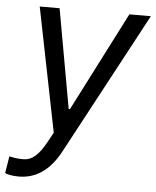

<svg xmlns="http://www.w3.org/2000/svg" viewBox="-61 -590 683 841"><g transform="rotate(5 280.0 -170.0)"><path d="M51.8 204.5C125.7 204.5 186.8 166.2 233.7 78.8L568.2 -545.5H473.7L250.7 -109.4H245L166.9 -545.5H79.5L188.9 0L165.5 42.6C132.8 102.3 104.4 125.7 69.6 127.1C45.5 127.5 33 126.1 4.3 120L-7.8 194.6C0 198.9 23.4 204.5 51.8 204.5Z"/></g></svg>

Font: Margiela Sans
Style: Italic
Weight: 400
Italic angle: -9.39999°
Designer: Stefan Endress, Andreas Faust
Version: Version 1.100;FEAKit 1.0